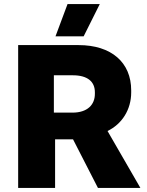

<svg xmlns="http://www.w3.org/2000/svg" viewBox="-20 -921 721 941"><path d="M469 -901H311L252 -743H390ZM69 0H250V-238H338L460 0H668L507 -279C578 -313 623 -384 623 -468V-478C623 -615 526 -700 365 -700H69ZM244 -369V-552H337C409 -552 445 -521 445 -469V-461C445 -408 409 -369 335 -369Z"/></svg>

Font: Fixel Display ExtraBold
Style: Regular
Weight: 800
Designer: AlfaBravo + MacPaw
Foundry: Kyrylo Tkachov, Marchela Mozhyna, Serhii Makarenko, Maria Weinstein, Zakhar Kryvoshyya
Version: Version 1.211